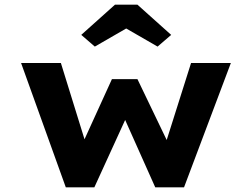

<svg xmlns="http://www.w3.org/2000/svg" viewBox="-20 -800 1059 820"><path d="M261 0 70 -531H240L350 -176L329 -179L458 -462H567L703 -179L684 -177L796 -531H966L766 0H643L488 -347L543 -350L383 0ZM385 -601 327 -651 471 -780H567L711 -651L653 -601L504 -687H534Z"/></svg>

Font: Lexend Peta
Style: Bold
Weight: 700
Designer: Bonnie Shaver-Troup, Thomas Jockin
Foundry: Lexend
Version: Version 1.007